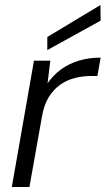

<svg xmlns="http://www.w3.org/2000/svg" viewBox="-20 -743 420 763"><path d="M27 0 115 -502H180L169 -412Q192 -445 223 -467.5Q254 -490 293.5 -502Q333 -514 380 -514L367 -441H342Q309 -441 277.5 -433Q246 -425 219.5 -406.5Q193 -388 174 -357.5Q155 -327 147 -281L97 0ZM168 -544V-596L379 -723L380 -661Z"/></svg>

Font: DM Sans 16pt Light
Style: Italic
Weight: 300
Italic angle: -10°
Version: Version 4.004;gftools[0.9.30]